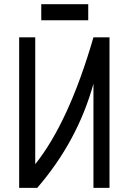

<svg xmlns="http://www.w3.org/2000/svg" viewBox="-20 -914 626 934"><path d="M180.7 -815.4V-893.6H409.2V-815.4ZM73.2 0V-732.4H151.4V-115.2Q315.4 -320.8 434.6 -732.4H512.7V0H434.6V-506.8Q357.4 -227.5 161.1 0Z"/></svg>

Font: Consola Mono
Style: Book
Weight: 400
Monospace: yes
Version: Version 2.001